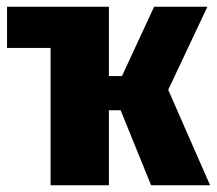

<svg xmlns="http://www.w3.org/2000/svg" viewBox="-20 -553 647 573"><path d="M482 -285 607 0H431L340 -224H305V0H131V-410H1V-533H305V-326H344L440 -533H599Z"/></svg>

Font: Fira Sans Condensed ExtraBold
Style: Regular
Weight: 800
Width: 3
Designer: Carrois Corporate & Edenspiekermann AG
Foundry: Carrois Corporate GbR & Edenspiekermann AG
Version: Version 4.203